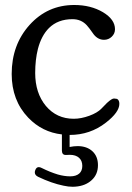

<svg xmlns="http://www.w3.org/2000/svg" viewBox="-20 -525 519 754"><path d="M223.1 2.9Q145.5 -5.9 90.8 -63Q25.9 -130.9 25.9 -234.4Q25.9 -349.1 96.2 -427.2Q167 -505.4 271.5 -505.4Q336.4 -505.4 384.3 -477.1Q431.6 -448.7 431.6 -410.2Q431.6 -393.1 418.9 -380.9Q406.2 -368.7 388.7 -368.7Q365.2 -368.7 348.6 -389.2Q327.6 -418.9 320.8 -425.8Q298.8 -449.7 264.6 -449.7Q207.5 -449.7 172.4 -415Q142.6 -385.3 128.9 -333Q118.2 -290.5 118.2 -238.3Q118.2 -159.7 160.2 -108.9Q202.6 -58.6 269.5 -58.6Q298.3 -58.6 330.6 -70.3Q362.3 -82 377.9 -98.1Q387.7 -108.4 399.9 -120.6Q418.9 -138.2 427.7 -138.2L439.5 -136.7Q448.7 -131.8 448.7 -117.2Q448.7 -84.5 396 -43.5Q334 4.9 253.9 4.9H253.4V52.2Q270.5 48.8 284.7 48.8Q321.3 48.8 343.3 69.3Q364.7 89.4 364.7 123.5Q364.7 160.2 339.8 182.6Q315.4 205.1 275.9 208Q271 208.5 266.1 208.5Q248.5 208.5 229 204.1Q183.1 194.8 129.9 169.4Q116.7 163.1 116.7 151.9Q116.7 147.5 118.7 142.6Q123 131.3 132.3 131.3Q137.7 131.3 144 134.8Q176.3 150.9 207 160.2Q232.4 167.5 255.9 167.5Q278.3 167.5 291 156.7Q303.2 146 303.2 126.5Q303.2 106.4 290.5 94.7Q277.3 83 254.4 83Q244.1 83 240.2 83.5H237.8Q223.6 83.5 223.1 66.9Z"/></svg>

Font: inglobal
Style: Regular
Weight: 400
Designer: Andrey Kochetov, Denis Davydov, Evgeny Yurtaev
Foundry: inglobal
Version: Version 1.00 September 25, 2014, initial release